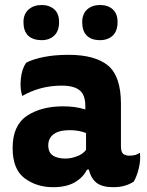

<svg xmlns="http://www.w3.org/2000/svg" viewBox="-20 -740 595 779"><path d="M340.8 -51.8Q348.6 -16.6 372.1 2Q395.5 19.5 439.5 19.5Q464.8 19.5 485.4 13.7Q505.9 7.8 522.5 -2.9Q535.2 -24.4 543 -56.6Q548.8 -81.1 548.8 -102.5Q548.8 -111.3 547.9 -120.1Q540 -115.2 529.3 -111.3Q517.6 -108.4 504.9 -108.4Q490.2 -108.4 480.5 -115.2Q470.7 -123 470.7 -146.5Q470.7 -204.1 470.7 -319.3Q470.7 -429.7 418.9 -473.6Q366.2 -517.6 257.8 -517.6Q202.1 -517.6 158.2 -508.8Q113.3 -500 85.9 -485.4Q68.4 -460 64.5 -419.9Q60.5 -379.9 70.3 -350.6Q103.5 -370.1 145.5 -381.8Q186.5 -392.6 230.5 -392.6Q279.3 -392.6 302.7 -374Q326.2 -355.5 326.2 -309.6Q326.2 -305.7 326.2 -295.9Q304.7 -302.7 282.2 -305.7Q259.8 -308.6 235.4 -308.6Q148.4 -308.6 89.8 -270.5Q31.2 -231.4 31.2 -139.6Q31.2 -52.7 80.1 -16.6Q128.9 19.5 195.3 19.5Q247.1 19.5 281.2 1Q316.4 -18.6 333 -51.8Q335.9 -51.8 340.8 -51.8ZM329.1 -131.8Q314.5 -113.3 291 -105.5Q268.6 -96.7 245.1 -96.7Q214.8 -96.7 195.3 -108.4Q175.8 -121.1 175.8 -150.4Q175.8 -178.7 197.3 -195.3Q219.7 -211.9 262.7 -211.9Q281.2 -211.9 297.9 -209Q314.5 -206.1 329.1 -200.2Q329.1 -177.7 329.1 -131.8ZM149.4 -719.7Q116.2 -719.7 95.7 -701.2Q75.2 -682.6 75.2 -650.4Q75.2 -614.3 93.8 -595.7Q113.3 -577.1 149.4 -577.1Q180.7 -577.1 200.2 -595.7Q219.7 -614.3 219.7 -650.4Q219.7 -684.6 200.2 -702.1Q179.7 -719.7 149.4 -719.7ZM385.7 -719.7Q353.5 -719.7 333 -701.2Q313.5 -682.6 313.5 -650.4Q313.5 -614.3 332 -595.7Q350.6 -577.1 385.7 -577.1Q418 -577.1 437.5 -595.7Q457 -614.3 457 -650.4Q457 -684.6 437.5 -702.1Q418 -719.7 385.7 -719.7Z"/></svg>

Font: cl
Style: Bold
Weight: 400
Designer: Mitja Miklavcic
Version: Version 7.504; 2011; Build 1021